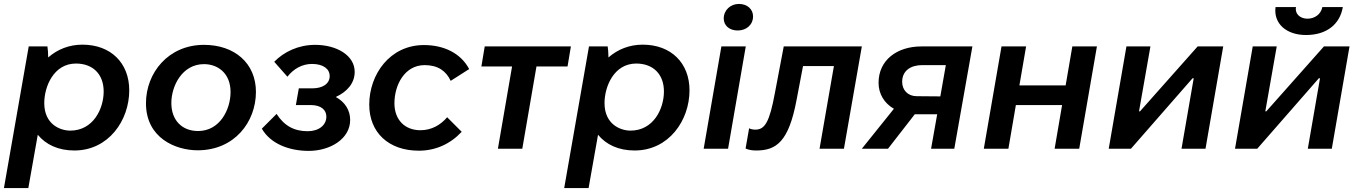

<svg xmlns="http://www.w3.org/2000/svg" viewBox="-26 -756 6910 976"><path d="M-6 200H118L166 -71C207 -21 270 9 352 9C526 9 631 -144 631 -297C631 -435 538 -529 393 -529C325 -529 266 -505 219 -464C219 -486 217 -508 215 -520H120ZM331 -92C281 -92 199 -123 199 -232C199 -316 247 -433 360 -433C447 -433 501 -378 501 -291C501 -203 448 -92 331 -92Z M979 8C1166 8 1275 -136 1275 -289C1275 -435 1166 -528 1011 -528C829 -528 716 -385 716 -231C716 -54 867 8 979 8ZM981 -90C898 -90 845 -146 845 -232C845 -319 900 -430 1011 -430C1080 -430 1146 -385 1146 -288C1146 -201 1093 -90 981 -90Z M1543 11C1654 11 1754 -51 1754 -146C1754 -196 1728 -237 1681 -263C1739 -290 1777 -333 1777 -391C1777 -474 1686 -528 1576 -528C1491 -528 1418 -493 1368 -442L1435 -366C1465 -405 1509 -431 1560 -431C1619 -431 1650 -404 1650 -370C1650 -328 1611 -307 1563 -307H1493L1478 -222H1553C1608 -222 1633 -196 1633 -163C1633 -120 1595 -89 1538 -89C1470 -89 1419 -116 1380 -177L1305 -102C1349 -25 1444 11 1543 11Z M2103 10C2187 10 2262 -23 2321 -86L2247 -160C2214 -121 2168 -94 2111 -94C2033 -94 1979 -146 1979 -231C1979 -323 2030 -425 2133 -425C2200 -425 2242 -395 2265 -345L2359 -405C2316 -486 2230 -527 2129 -527C1956 -527 1851 -378 1851 -224C1851 -83 1949 10 2103 10Z M2421 -418H2577L2505 0H2629L2701 -418H2859L2876 -520H2438Z M2842 200H2966L3014 -71C3055 -21 3118 9 3200 9C3374 9 3479 -144 3479 -297C3479 -435 3386 -529 3241 -529C3173 -529 3114 -505 3067 -464C3067 -486 3065 -508 3063 -520H2968ZM3179 -92C3129 -92 3047 -123 3047 -232C3047 -316 3095 -433 3208 -433C3295 -433 3349 -378 3349 -291C3349 -203 3296 -92 3179 -92Z M3551 0H3675L3765 -520H3641ZM3724 -601C3767 -601 3802 -629 3802 -673C3802 -708 3774 -736 3730 -736C3688 -736 3653 -705 3653 -662C3653 -626 3682 -601 3724 -601Z M3818 9C3920 9 3983 -35 4023 -247L4056 -420H4213L4140 0H4264L4355 -520H3958L3913 -283C3886 -136 3862 -97 3814 -97C3803 -97 3790 -99 3782 -104L3764 -1C3780 6 3797 9 3818 9Z M4707 0H4825L4917 -520H4658C4533 -520 4440 -450 4440 -335C4440 -279 4469 -231 4518 -203L4355 0H4488L4624 -175H4632H4738ZM4560 -340C4560 -397 4604 -425 4662 -425H4782L4754 -266L4634 -267C4589 -267 4560 -298 4560 -340Z M5425 -520 5391 -322H5156L5190 -520H5065L4975 0H5100L5138 -222H5373L5335 0H5460L5550 -520Z M5610 0H5723L6036 -358H6042L5980 0H6102L6192 -520H6062L5769 -190H5764L5822 -520H5700Z M6252 0H6365L6678 -358H6684L6622 0H6744L6834 -520H6704L6411 -190H6406L6464 -520H6342ZM6613 -578C6716 -578 6785 -631 6800 -720H6696C6689 -685 6659 -661 6620 -661C6583 -661 6555 -686 6562 -720H6458C6447 -637 6512 -578 6613 -578Z"/></svg>

Font: Fixel Display SemiBold
Style: Italic
Weight: 600
Italic angle: -10°
Designer: AlfaBravo + MacPaw
Foundry: Kyrylo Tkachov, Marchela Mozhyna, Serhii Makarenko, Maria Weinstein, Zakhar Kryvoshyya
Version: Version 1.210;Glyphs 3.2 (3217)